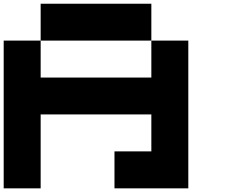

<svg xmlns="http://www.w3.org/2000/svg" viewBox="-20 -820 1240 1040"><path d="M799.8 -799.8V-600.1H200.2V-799.8ZM200.2 200.2H0V-600.1H200.2V-399.9H799.8V-600.1H1000V200.2H600.1V0H799.8V-200.2H199.7V-199.7H200.2Z"/></svg>

Font: QuinqueFive
Style: Regular
Weight: 400
Monospace: yes
Designer: GGBotNet
Foundry: GGBotNet
Version: 1.1